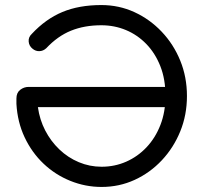

<svg xmlns="http://www.w3.org/2000/svg" viewBox="-20 -730 805 760"><path d="M382 10Q318 10 258.5 -14Q199 -38 152.5 -82Q106 -126 77.5 -186.5Q49 -247 45 -319V-340Q45 -363 60 -374.5Q75 -386 93 -386H680L686 -306H130Q137 -256 159 -213.5Q181 -171 215 -138.5Q249 -106 292 -88Q335 -70 382 -70Q434 -70 479.5 -90Q525 -110 560 -147Q595 -184 615 -235.5Q635 -287 635 -350Q635 -417 614.5 -468.5Q594 -520 559 -556Q524 -592 478.5 -611Q433 -630 381 -630Q314 -630 261 -608.5Q208 -587 163 -539Q151 -528 136 -527.5Q121 -527 109 -537Q95 -548 93.5 -565.5Q92 -583 106 -596Q161 -655 227 -682.5Q293 -710 381 -710Q451 -710 512 -682Q573 -654 620 -604.5Q667 -555 693.5 -490Q720 -425 720 -350Q720 -275 693.5 -210Q667 -145 620.5 -95.5Q574 -46 513 -18Q452 10 382 10Z"/></svg>

Font: Quicksand Light Medium
Style: Regular
Weight: 500
Version: Version 3.006